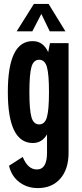

<svg xmlns="http://www.w3.org/2000/svg" viewBox="-20 -720 420 980"><path d="M173 240Q119 240 79 210Q39 180 26 126L96 81Q122 145 168 145Q220 145 220 60V-34Q194 10 148 10Q20 10 20 -250Q20 -512 148 -510Q200 -510 226 -454L235 -500H330V60Q330 143 288 191.5Q246 240 173 240ZM140.5 -122Q151 -85 180 -85Q209 -85 219.5 -122Q230 -159 230 -250Q230 -341 219.5 -378Q209 -415 180 -415Q151 -415 140.5 -378Q130 -341 130 -250Q130 -159 140.5 -122ZM228 -700 314 -560H234L191 -649L145 -560H65L153 -700Z"/></svg>

Font: Gully ECD Medium
Style: Regular
Weight: 500
Width: 2
Designer: jaikishan Patel
Foundry: MagicType
Version: Version 1.000;Glyphs 3.2 (3242)